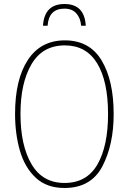

<svg xmlns="http://www.w3.org/2000/svg" viewBox="-20 -926 643 956"><path d="M194 -798H217Q223 -883 301 -883Q339 -883 360 -859.5Q381 -836 384 -798H407Q401 -906 301 -906Q201 -906 194 -798ZM303 -725Q183 -725 119 -628Q55 -531 55 -359Q55 -258 79.5 -174.5Q104 -91 158.5 -40.5Q213 10 301 10Q433 10 489.5 -97.5Q546 -205 546 -358Q546 -525 486 -625Q426 -725 303 -725ZM303 -700Q409 -700 463.5 -611Q518 -522 518 -358Q518 -199 465 -107Q412 -15 301 -15Q192 -15 137 -108.5Q82 -202 82 -359Q82 -513 137 -606.5Q192 -700 303 -700Z"/></svg>

Font: Noto Sans Display SemiCondensed Thin
Style: Regular
Weight: 250
Width: 4
Designer: Monotype Design team
Foundry: Monotype Imaging Inc.
Version: 1.000